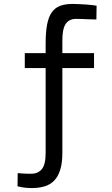

<svg xmlns="http://www.w3.org/2000/svg" viewBox="-20 -711 570 976"><path d="M297 66Q297 118 286 152.5Q275 187 255 207.5Q235 228 206 236.5Q177 245 141 245Q127 245 115 244Q103 243 92 241Q80 239 69 236L70 169Q83 170 95 171Q106 172 118 172Q130 172 141 172Q173 172 192.5 149Q212 126 212 66V-365H106V-441H212V-490Q212 -548 219.5 -586.5Q227 -625 243 -648Q259 -671 285 -681Q311 -691 349 -691Q364 -691 382.5 -690Q401 -689 418.5 -688Q436 -687 450 -685Q464 -683 471 -682L470 -612Q449 -612 430 -613Q413 -614 395.5 -614.5Q378 -615 367 -615Q331 -615 314 -589.5Q297 -564 297 -507V-441H458V-365H297V66Z"/></svg>

Font: Panefresco 500wt
Style: Regular
Weight: 700
Foundry: Campivisivi & Chank Co
Version: Version 1.001